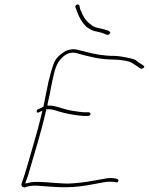

<svg xmlns="http://www.w3.org/2000/svg" viewBox="-20 -869 650 838"><path d="M146 -392C138 -390 138 -374 148 -378L165 -386L161 -369C151 -326 140 -286 127 -242C110 -184 93 -120 74 -67C71 -60 77 -52 85 -51C87 -51 89 -51 91 -52H92V-53C110 -58 126 -60 150 -58C221 -53 274 -46 360 -60C398 -67 420 -71 431 -73C440 -75 451 -76 460 -76C488 -76 492 -69 496 -77C499 -84 496 -87 484 -90C477 -91 470 -92 463 -92C454 -92 443 -91 431 -88L362 -76C321 -70 286 -67 263 -68C207 -70 161 -78 119 -74L90 -68L95 -83C97 -88 99 -93 102 -102C127 -189 159 -289 180 -382L182 -392H198C209 -391 221 -388 235 -383C261 -375 302 -366 343 -363H364C369 -363 374 -367 375 -370C376 -375 372 -379 367 -379H345C333 -380 318 -382 299 -385C262 -390 228 -406 203 -408H187L188 -417C191 -430 194 -444 197 -457C201 -478 204 -497 208 -514C217 -553 223 -593 252 -618C267 -634 291 -644 314 -637C363 -624 411 -609 477 -609C495 -609 543 -604 557 -594C570 -586 582 -577 595 -569C599 -568 606 -571 607 -573C612 -580 611 -579 599 -588C588 -593 577 -604 570 -608H569C562 -613 505 -625 480 -625C433 -625 391 -633 358 -642L321 -651C301 -657 281 -654 264 -645C244 -633 223 -615 215 -593C207 -572 199 -543 192 -514C188 -496 184 -477 180 -456C177 -441 174 -426 171 -410L169 -403ZM309 -838 317 -817C326 -791 338 -771 358 -751C370 -743 381 -737 389 -734C400 -731 423 -728 437 -721C444 -718 449 -716 452 -717C457 -718 463 -725 461 -729C453 -737 441 -739 426 -743C405 -748 392 -748 375 -763C352 -780 341 -801 332 -825H331L326 -846C321 -853 306 -848 309 -838Z"/></svg>

Font: Stray Cat
Style: ExLtExtObl
Weight: 200
Version: Version 1.0